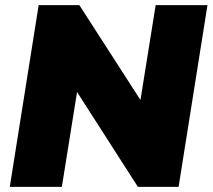

<svg xmlns="http://www.w3.org/2000/svg" viewBox="-20 -725 825 745"><path d="M18 0 130 -705H288L525 -337L584 -705H785L673 0H515L279 -368L220 0Z"/></svg>

Font: Mulish ExtraBlack
Style: Italic
Weight: 1000
Italic angle: -9°
Designer: Vernon Adams
Foundry: Vernon Adams
Version: Version 3.603; ttfautohint (v1.8.3)